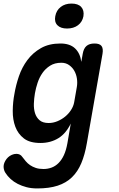

<svg xmlns="http://www.w3.org/2000/svg" viewBox="-46 -804 666 1077"><path d="M351 -111Q338 -84 321 -63.5Q304 -43 282.5 -29.5Q261 -16 235.5 -9Q210 -2 181 -2Q121 -2 88 -27.5Q55 -53 40 -93Q25 -133 25.5 -182.5Q26 -232 35 -278Q43 -326 60 -376Q77 -426 107.5 -467Q138 -508 183.5 -534Q229 -560 293 -560Q346 -560 375 -532.5Q404 -505 410 -457L418 -502Q423 -532 439 -546Q455 -560 484 -560Q513 -560 523.5 -546Q534 -532 529 -502L441 0Q430 64 410 111.5Q390 159 357.5 190.5Q325 222 277.5 237.5Q230 253 163 253Q130 253 103 246Q76 239 53.5 227.5Q31 216 13.5 200Q-4 184 -16 165Q-22 156 -24.5 144Q-27 132 -25 121Q-23 110 -16.5 98.5Q-10 87 -1 78.5Q8 70 20.5 64.5Q33 59 46 59Q56 59 64.5 63Q73 67 79 76Q88 88 98.5 100.5Q109 113 123 122.5Q137 132 155 138Q173 144 198 144Q222 144 243.5 136Q265 128 282.5 110.5Q300 93 312.5 66Q325 39 332 0ZM227 -114Q252 -114 276 -124Q300 -134 319.5 -150Q339 -166 352.5 -187Q366 -208 370 -230L385 -316Q389 -339 385.5 -363Q382 -387 371 -406.5Q360 -426 341.5 -439Q323 -452 298 -452Q261 -452 235 -435.5Q209 -419 192 -394.5Q175 -370 165 -340Q155 -310 150 -281Q145 -252 144 -222.5Q143 -193 150.5 -169Q158 -145 176 -129.5Q194 -114 227 -114ZM330 -644Q294 -644 276 -662.5Q258 -681 264 -713Q270 -746 294.5 -765Q319 -784 355 -784Q392 -784 409.5 -765Q427 -746 422 -713Q416 -681 391.5 -662.5Q367 -644 330 -644Z"/></svg>

Font: Maple Mono NL SemiBold
Style: Italic
Weight: 600
Italic angle: -10°
Monospace: yes
Designer: subframe7536
Version: Version 7.000